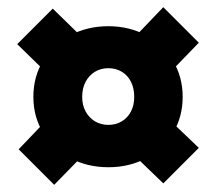

<svg xmlns="http://www.w3.org/2000/svg" viewBox="-20 -575 600 535"><path d="M73 -305Q73 -362 100.5 -406.5Q128 -451 175.5 -476.5Q223 -502 282 -502Q341 -502 388 -476Q435 -450 462 -405.5Q489 -361 489 -305Q489 -249 462 -204.5Q435 -160 388 -134.5Q341 -109 282 -109Q223 -109 175.5 -134.5Q128 -160 100.5 -204.5Q73 -249 73 -305ZM131 -60 32 -159 118 -249 216 -147ZM112 -370 28 -452 127 -551 213 -467ZM354 -305Q354 -329 345 -347Q336 -365 319.5 -375Q303 -385 282 -385Q261 -385 244.5 -375Q228 -365 218.5 -347Q209 -329 209 -305Q209 -282 218.5 -264.5Q228 -247 244.5 -237Q261 -227 282 -227Q303 -227 319.5 -237Q336 -247 345 -264.5Q354 -282 354 -305ZM435 -64 347 -149 444 -249 534 -163ZM443 -362 344 -460 435 -555 534 -456Z"/></svg>

Font: Mach
Style: Bold
Weight: 700
Version: Version 1.002